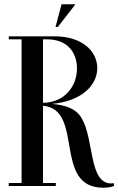

<svg xmlns="http://www.w3.org/2000/svg" viewBox="-20 -870 554 898"><path d="M268 -850 239.5 -744H250.5L333 -850ZM511 -14C508 -13.1 503 -12.1 500 -12.1C395 -12.1 421 -217 362 -317C336.3 -362.2 285.6 -378.9 222.9 -384C367.1 -397.4 435 -475.4 435 -551C435 -630.2 364.5 -698.5 241 -700V-700H21V-686H81V-14H21V0H241V-14H181V-375.4C375.9 -358.9 225.5 8 463 8C486 8 506 4 514 -1ZM200 -686C296.8 -686 340 -623 340 -550C340 -467 283.1 -390.5 181 -389V-686Z"/></svg>

Font: Picaflor 36 pt
Style: Regular
Weight: 400
Designer: Ariel Martín Pérez
Foundry: Tunera Type Foundry
Version: Version 1.000;hotconv 1.0.109;makeotfexe 2.5.65596